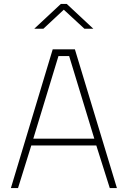

<svg xmlns="http://www.w3.org/2000/svg" viewBox="-20 -949 644 969"><path d="M35 0 246 -700H358L570 0H534L466 -215H138L71 0ZM275 -666 148 -249H456L329 -666ZM153 -804 287 -929H317L451 -804H406L302 -900L199 -804Z"/></svg>

Font: TypoPRO Titillium Title
Style: Regular
Weight: 250
Designer: Campivisivi
Foundry: Accademia di Belle Arti di Urbino and students of MA course of Visual design
Version: 1.000